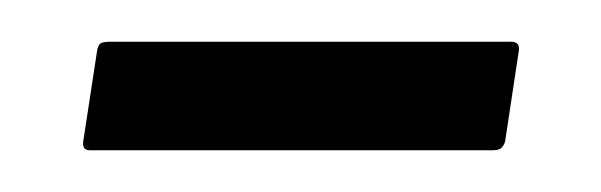

<svg xmlns="http://www.w3.org/2000/svg" viewBox="-20 -308 288 92"><path d="M225 -288Q229.5 -288 228.5 -283L222 -240Q221 -237.5 219.8 -236.8Q218.5 -236 216 -236H23Q19 -236 20 -241L26.5 -283.5Q27 -286.5 28.2 -287.2Q29.5 -288 32.5 -288Z"/></svg>

Font: Fraunces 96pt
Style: Regular
Weight: 400
Version: Version 1.000;[b76b70a41]